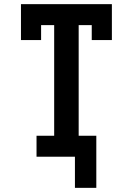

<svg xmlns="http://www.w3.org/2000/svg" viewBox="-20 -755 640 925"><path d="M341 150V0H156V-101H241V-634H178V-562H81V-735H519V-562H422V-634H359V-101H444V150Z"/></svg>

Font: Iosevka HT Extended
Style: Bold
Weight: 700
Width: 7
Monospace: yes
Designer: Belleve Invis
Foundry: Belleve Invis
Version: Version 32.3.0; ttfautohint (v1.8.4)